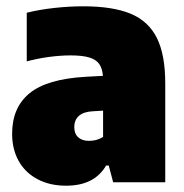

<svg xmlns="http://www.w3.org/2000/svg" viewBox="-20 -579 586 610"><path d="M505 -314V0H339.5L325.5 -53H317Q280 11 190 11Q138 11 99 -9.8Q60 -30.5 39.2 -67.8Q18.5 -105 18.5 -154Q18.5 -237.5 74 -282.8Q129.5 -328 251.5 -335L307 -338Q305 -362 295 -376Q285 -390 263.2 -396.5Q241.5 -403 204 -403Q172 -403 135 -398Q98 -393 65 -384V-538.5Q105 -548.5 152.8 -553.8Q200.5 -559 244 -559Q338 -559 394.8 -535.5Q451.5 -512 478.2 -458.8Q505 -405.5 505 -314ZM307.5 -144V-227.5L275 -225.5Q245.5 -224 230.8 -211Q216 -198 216 -175Q216 -154 228.5 -142.8Q241 -131.5 262.5 -131.5Q288.5 -131.5 307.5 -144Z"/></svg>

Font: Encode Sans Semi Condensed Black
Style: Regular
Weight: 900
Width: 4
Designer: Multiple Designers
Foundry: Impallari Type
Version: Version 2.000